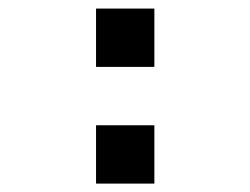

<svg xmlns="http://www.w3.org/2000/svg" viewBox="-20 -567 587 450"><path d="M341.8 -410.2H205.1V-546.9H341.8ZM341.8 -136.7H205.1V-273.4H341.8Z"/></svg>

Font: DatCub
Style: Bold
Weight: 700
Designer: GGBot
Version: 1.00